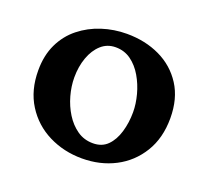

<svg xmlns="http://www.w3.org/2000/svg" viewBox="-95 -621 806 746"><g transform="rotate(20 308.0 -248.5)"><path d="M288 -442Q253 -442 228 -419.5Q203 -397 189.5 -359.5Q176 -322 176 -277Q176 -241 186.5 -203Q197 -165 217 -133Q237 -101 265.5 -81Q294 -61 331 -61Q368 -61 391 -84Q414 -107 425.5 -145.5Q437 -184 437 -228Q437 -262 427 -299.5Q417 -337 398 -369.5Q379 -402 351.5 -422Q324 -442 288 -442ZM311 -506Q387 -506 448 -477Q509 -448 545 -392Q581 -336 581 -255Q581 -173 544.5 -113.5Q508 -54 447 -22.5Q386 9 311 9Q236 9 173 -22.5Q110 -54 72.5 -113.5Q35 -173 35 -255Q35 -317 57.5 -364Q80 -411 119.5 -442.5Q159 -474 208.5 -490Q258 -506 311 -506Z"/></g></svg>

Font: Vollkorn
Style: Bold
Weight: 700
Designer: Friedrich Althausen
Foundry: Friedrich Althausen
Version: Version 5.000